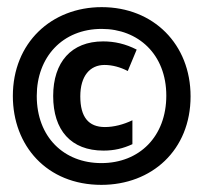

<svg xmlns="http://www.w3.org/2000/svg" viewBox="-20 -627 570 538"><path d="M264 -109C405 -109 514 -206 514 -357C514 -503 410 -607 265 -607C124 -607 16 -507 16 -358C16 -219 111 -109 264 -109ZM264 -170C159 -170 83 -243 83 -358C83 -467 155 -546 265 -546C367 -546 446 -475 446 -359C446 -245 371 -170 264 -170ZM270 -205C300 -205 325 -211 351 -223V-290C326 -278 299 -271 274 -271C228 -271 205 -299 205 -357C205 -414 232 -445 273 -445C294 -445 317 -439 338 -428L363 -488C332 -504 301 -511 269 -511C180 -511 129 -453 129 -358C129 -262 179 -205 270 -205Z"/></svg>

Font: Noto Sans Mono Condensed ExtraBold
Style: Regular
Weight: 800
Width: 3
Designer: Monotype Design Team
Foundry: Monotype Imaging Inc.
Version: Version 2.014